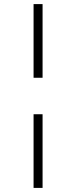

<svg xmlns="http://www.w3.org/2000/svg" viewBox="-20 -750 324 938"><path d="M188 -370.1H144V-730H188ZM188 168H144V-191.9H188Z"/></svg>

Font: Flanker Steampunk
Style: Italic
Weight: 400
Italic angle: -12°
Designer: Alexey Kryukov, Leonardo Di Lena
Foundry: Alexey Kryukov, Leonardo Di Lena
Version: 1.210